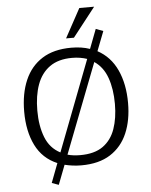

<svg xmlns="http://www.w3.org/2000/svg" viewBox="-67 -1014 933 1187"><g transform="rotate(-5 399.5 -421.0)"><path d="M249 117.7 206.5 102.5 252 -17.1Q161.6 -55.2 118.4 -142.3Q75.2 -229.5 75.2 -351.1Q75.2 -463.4 111.1 -546.4Q147 -629.4 218.8 -674.8Q290.5 -720.2 399.4 -720.2Q464.4 -720.2 514.6 -702.6L560.5 -822.8L606 -805.7L559.1 -684.6Q639.2 -641.6 679.4 -554.7Q719.7 -467.8 719.7 -349.6Q719.7 -242.7 685.1 -161.9Q650.4 -81.1 579.3 -35.6Q508.3 9.8 398.9 9.8Q370.6 9.8 344.5 6.3Q318.4 2.9 295.4 -2.9ZM276.4 -81.1 491.7 -642.6Q471.7 -649.4 448.5 -653.3Q425.3 -657.2 398.9 -657.2Q313.5 -657.2 260 -618.9Q206.5 -580.6 181.6 -512Q156.7 -443.4 156.7 -350.6Q156.7 -255.9 184.3 -185.1Q211.9 -114.3 276.4 -81.1ZM397.5 -53.7Q486.3 -53.7 538.8 -91.3Q591.3 -128.9 614.7 -195.8Q638.2 -262.7 638.2 -350.6Q638.2 -443.4 613.5 -512.9Q588.9 -582.5 533.7 -619.6L318.8 -63.5Q353.5 -53.7 397.5 -53.7ZM372.6 -780.3 470.7 -960.4H562.5L421.4 -780.3Z"/></g></svg>

Font: Comme Light
Style: Regular
Weight: 300
Version: Version 1.000;gftools[0.9.27]